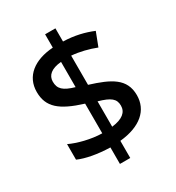

<svg xmlns="http://www.w3.org/2000/svg" viewBox="-193 -875 959 1048"><g transform="rotate(-30 286.0 -350.5)"><path d="M253 -46V58H318V-50C450 -63 521 -127 521 -221C521 -326 443 -364 318 -403V-587C369 -583 423 -569 469 -551L502 -637C449 -659 390 -674 318 -676V-759H253V-675C134 -667 56 -608 56 -509C56 -413 114 -365 253 -322V-135C184 -136 105 -157 57 -180V-82C104 -61 175 -48 253 -46ZM253 -585V-426C184 -446 160 -468 160 -514C160 -553 190 -580 253 -585ZM318 -139V-299C392 -278 417 -258 417 -215C417 -174 386 -147 318 -139Z"/></g></svg>

Font: Noto Sans Malayalam Medium
Style: Regular
Weight: 500
Designer: Jelle Bosma - Monotype Design Team
Foundry: Monotype Imaging Inc.
Version: Version 2.104